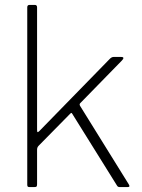

<svg xmlns="http://www.w3.org/2000/svg" viewBox="-20 -762 578 782"><path d="M504 -12Q508 -6 507 -3Q506 0 499 0H468Q464 0 461 -1.5Q458 -3 456 -7L274 -299Q273 -301 271.5 -302Q270 -303 266 -299L138 -169Q134 -165 132.5 -161Q131 -157 131 -152V-12Q131 -5 129 -2.5Q127 0 119 0H102Q95 0 93 -2Q91 -4 91 -10V-732Q91 -742 100 -742H122Q131 -742 131 -732V-234Q131 -225 133 -224Q135 -223 141 -229L425 -520Q434 -530 442 -530H474Q482 -530 482.5 -526Q483 -522 476 -515L307 -342Q305 -340 304.5 -337.5Q304 -335 306 -331L504 -12Z"/></svg>

Font: Libre Franklin Thin
Style: Regular
Weight: 100
Designer: Pablo Impallari, Rodrigo Fuenzalida, Nhung Nguyen
Foundry: Impallari Type
Version: Version 3.000